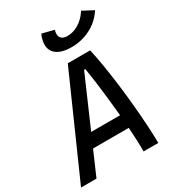

<svg xmlns="http://www.w3.org/2000/svg" viewBox="-242 -1048 1050 1166"><g transform="rotate(-30 283.0 -465.0)"><path d="M-23.4 0 284.2 -693.8H440.9Q453.6 -638.7 465.1 -568.6Q476.6 -498.5 486.1 -421.9Q495.6 -345.2 502.7 -268.8Q509.8 -192.4 513.9 -123.3Q518.1 -54.2 518.6 0H415Q415.5 -33.7 413.8 -77.1Q412.1 -120.6 408.7 -168.9H158.2L85 0ZM198.7 -261.7H401.4Q395.5 -325.7 388.4 -389.4Q381.3 -453.1 373.8 -510Q366.2 -566.9 358.9 -609.9H350.1ZM353.5 -766.6Q279.8 -766.6 244.9 -798.3Q210 -830.1 220.7 -886.2Q225.6 -912.1 235.4 -930.2L318.8 -909.2Q315.4 -901.4 314.5 -895Q309.6 -868.2 323.2 -853Q336.9 -837.9 366.2 -837.9Q406.2 -837.9 443.8 -860.1Q481.4 -882.3 508.3 -921.9L513.7 -929.7L588.9 -890.1L582.5 -880.9Q545.4 -827.1 485.1 -796.9Q424.8 -766.6 353.5 -766.6Z"/></g></svg>

Font: Cascadia Mono
Style: Italic
Weight: 400
Italic angle: -10°
Monospace: yes
Designer: Aaron Bell
Foundry: Saja Typeworks
Version: Version 2404.023; ttfautohint (v1.8.4)